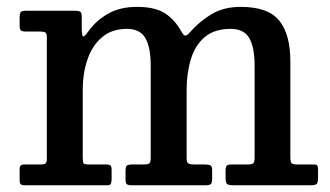

<svg xmlns="http://www.w3.org/2000/svg" viewBox="-20 -552 984 572"><path d="M38.5 -15.5V-49.5Q38.5 -62 51.5 -62H99.5Q112.5 -62 116 -65.2Q119.5 -68.5 119.5 -81V-441Q119.5 -452.5 115 -455.2Q110.5 -458 99.5 -458H59Q46.5 -458 42.5 -461Q38.5 -464 38.5 -476.5V-498.5Q38.5 -512 41.8 -516Q45 -520 58 -520H203Q214 -520 218.8 -517.2Q223.5 -514.5 223.5 -503V-474.5Q223.5 -441 228.8 -443.2Q234 -445.5 244 -459.5Q266.5 -491 302 -511.2Q337.5 -531.5 388 -531.5Q442.5 -531.5 472 -512Q501.5 -492.5 520 -458.5Q527.5 -445 533 -446Q538.5 -447 545.5 -455.5Q573 -487 609.2 -509.2Q645.5 -531.5 697.5 -531.5Q779 -531.5 812 -490.5Q845 -449.5 845 -369V-83.5Q845 -70 848.5 -66Q852 -62 866.5 -62H915Q923 -62 925.2 -58.8Q927.5 -55.5 927.5 -47V-23Q927.5 -7.5 923.2 -3.8Q919 0 904.5 0H677Q662.5 0 657.2 -3.2Q652 -6.5 652 -22V-42.5Q652 -54 655 -58Q658 -62 669.5 -62H716.5Q730 -62 734.2 -65.2Q738.5 -68.5 738.5 -82V-357.5Q738.5 -410.5 722.8 -438.2Q707 -466 667.5 -466Q619 -466 590.2 -441.8Q561.5 -417.5 548.8 -376Q536 -334.5 536 -283V-81.5Q536 -68 541.2 -65Q546.5 -62 558.5 -62H590.5Q601 -62 606.5 -59.5Q612 -57 612 -45.5V-20.5Q612 -8 608.5 -4Q605 0 592 0H373Q362 0 358 -3Q354 -6 354 -17.5V-40Q354 -54 357.2 -58Q360.5 -62 374.5 -62H408Q421.5 -62 425.2 -65.5Q429 -69 429 -82V-357.5Q429 -410.5 413.2 -438.2Q397.5 -466 358 -466Q314 -466 284.8 -441.8Q255.5 -417.5 241 -376Q226.5 -334.5 226.5 -283V-83Q226.5 -68 229 -65Q231.5 -62 247 -62H295Q305.5 -62 309 -59Q312.5 -56 312.5 -45V-18.5Q312.5 -10.5 310.5 -5.2Q308.5 0 300 0H53.5Q45 0 41.8 -3Q38.5 -6 38.5 -15.5Z"/></svg>

Font: Besley Medium
Style: Regular
Weight: 500
Designer: Owen Earl
Foundry: indestructible type*
Version: Version 2.001; ttfautohint (v1.8.3)